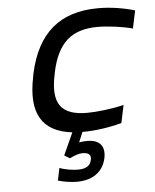

<svg xmlns="http://www.w3.org/2000/svg" viewBox="-52 -553 658 816"><g transform="rotate(-5 276.5 -145.5)"><path d="M99 -256 97 -244C65 -91 112 -8 242 7L199 102L222 116C244 105 263 99 278 99C304 99 315 110 310 131C305 155 287 167 253 167C232 167 200 163 174 153L163 206C190 214 222 218 243 218C311 218 355 186 368 129C379 77 354 49 302 49C291 49 278 50 267 52L285 9H287C338 9 396 1 453 -14L469 -90C421 -78 354 -70 312 -70C200 -70 162 -123 189 -247L190 -253C216 -377 276 -430 388 -430C430 -430 494 -422 537 -410L553 -486C502 -501 448 -509 397 -509C233 -509 136 -426 99 -256Z"/></g></svg>

Font: LT Wave Text Italic
Style: Regular
Weight: 400
Designer: Daniel Lyons
Version: Version 2.5 (Glyphs App)